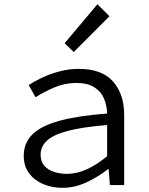

<svg xmlns="http://www.w3.org/2000/svg" viewBox="-20 -879 707 912"><path d="M276.9 13.2Q227.1 13.2 185.3 -4.4Q143.6 -22 118.2 -55.9Q92.8 -89.8 92.8 -139.2Q92.8 -199.2 133.1 -239.7Q173.3 -280.3 260.7 -304.7Q348.1 -329.1 488.8 -339.8Q487.8 -378.4 473.6 -411.6Q459.5 -444.8 427.7 -464.8Q396 -484.9 341.8 -484.9Q287.1 -484.9 236.3 -462.9Q185.5 -440.9 148.9 -417L116.2 -475.1Q142.1 -492.2 179.7 -510Q217.3 -527.8 262.2 -539.8Q307.1 -551.8 354 -551.8Q464.4 -551.8 517.1 -491.7Q569.8 -431.6 569.8 -334V0H502L496.1 -75.2H492.2Q447.8 -39.6 391.4 -13.2Q335 13.2 276.9 13.2ZM297.9 -53.2Q345.2 -53.2 392.8 -75Q440.4 -96.7 488.8 -137.2V-285.2Q368.7 -275.4 299.6 -256.6Q230.5 -237.8 201.7 -209.7Q172.9 -181.6 172.9 -144Q172.9 -111.3 190.7 -91.3Q208.5 -71.3 237.1 -62.3Q265.6 -53.2 297.9 -53.2ZM330.1 -631.8 287.1 -673.8 442.9 -858.9 500 -801.8Z"/></svg>

Font: Shanggu Mono N
Style: Regular
Weight: 350
Designer: GuiWonder
Version: Version 1.021